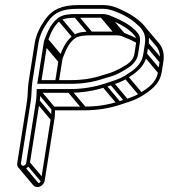

<svg xmlns="http://www.w3.org/2000/svg" viewBox="-20 -662 679 773"><path d="M422.8 -368.1 392.5 -359.1C355.1 -346.5 313.6 -339.5 266.8 -339.5H147.3L170.6 -487C171.3 -491.4 171.5 -494.3 173.5 -499.7C186.2 -534 199.6 -562.2 223.4 -579.2C235.7 -587.8 259.3 -590.5 284.5 -590.5H389.5C397.5 -590.5 405.9 -589.1 411.4 -586.9C452.3 -570.9 486.8 -554.6 514.4 -527.5L522.7 -517.7C529 -510.2 530 -502.1 527.3 -485L520.7 -443C517.8 -425.1 503 -410.1 490.4 -402.2C469.1 -388.8 449.1 -377.6 422.8 -368.1ZM264.4 -324.5C312.5 -324.5 356.4 -331.8 395 -344.9L425.5 -353.9C452.9 -362 475 -375.7 497 -389.8C514 -400.8 531.9 -419 535.7 -443L542.3 -485C545.2 -503.3 544.5 -517 535 -528.3L526.4 -538.5C497.5 -567.2 460.5 -584.4 418.7 -601.1C411 -603.8 401.9 -605.5 391.9 -605.5H286.9C261.6 -605.5 234.6 -604.1 215.9 -590.9C186.5 -570 172.5 -537.4 159.3 -502.6C157.4 -497.7 156.4 -492.1 155.6 -487L129.9 -324.5ZM70.7 20.5C84.3 20.5 98.1 8.6 100.3 -5L139.7 -254C142 -268.2 141.6 -276.2 142 -288.5H258.7C311.7 -288.5 357.9 -296.4 400.5 -309.9L431.1 -319.9C452.5 -326.9 472.5 -334.1 491.1 -345.9C522.4 -365.7 563.4 -391 571.7 -443L578.3 -485C583.3 -516.8 575.2 -541.2 560.8 -558.3C536.9 -586.7 500.6 -608 463.9 -624.9C447.3 -632.5 424.6 -641.5 397.6 -641.5H292.6C230.5 -641.5 189.8 -624.2 160.4 -581.5C142.8 -555.8 125.8 -526 119.6 -487L95.6 -335C90.7 -304.5 92.8 -279.9 88.7 -254L49.3 -5C47.1 8.6 57.2 20.5 70.7 20.5ZM64.3 -5 103.7 -254C108.2 -282.2 106.1 -306.7 110.6 -335L134.6 -487C140.2 -522.5 155.7 -549.8 172.6 -574.5C197.7 -611.2 231 -626.5 290.2 -626.5H395.2C419 -626.5 437.4 -618.5 456.2 -610.9C490.2 -597.2 518.5 -577.7 541.1 -555.3C557 -538.8 568.7 -519.2 563.3 -485L556.7 -443C549.8 -399.6 516.3 -378.4 484.4 -358.2C468.2 -347.9 449.2 -340.7 428.5 -334.1L397.9 -324.1C357.1 -311.2 312.5 -303.5 261.1 -303.5H127.9C126.5 -285.2 127.5 -271.6 124.7 -254L85.3 -5C84.5 -0.1 78 5.5 73.1 5.5C68.3 5.5 63.5 -0.1 64.3 -5ZM65.8 18.3 125.3 89 137.6 78.4 78.1 7.7ZM86.7 0.3 146.2 71 158.4 60.4 98.9 -10.3ZM126.1 -248.7 185.6 -178 197.9 -188.6 138.4 -259.3ZM128.7 -290.7 188.2 -220 200.5 -230.6 141 -301.3ZM253.7 -290.7 313.2 -220 325.5 -230.6 266 -301.3ZM393.1 -311.7 452.6 -241 464.9 -251.6 405.4 -322.3ZM423.7 -321.7 483.2 -251 495.4 -261.6 435.9 -332.3ZM481.6 -346.7 541.1 -276 553.4 -286.6 493.9 -357.3ZM558 -437.7 617.5 -367 629.8 -377.6 570.3 -448.3ZM564.7 -479.7 624.2 -409 636.5 -419.6 577 -490.3ZM157 -481.7 216.5 -411 228.8 -421.6 169.3 -492.3ZM160.2 -495.7 219.7 -425 232 -435.6 172.5 -506.3ZM213.5 -579.7 273 -509 285.3 -519.6 225.8 -590.3ZM279.6 -592.7 339.1 -522 351.4 -532.6 291.9 -603.3ZM384.6 -592.7 444.1 -522 456.4 -532.6 396.9 -603.3ZM408.9 -588.7 468.4 -518 480.7 -528.6 421.2 -599.3ZM540.6 -501.5C521.4 -512.4 500.7 -521.6 478.2 -530.4C470.7 -533.3 461.4 -534.8 451.4 -534.8H346.4C321.1 -534.8 294.1 -533.4 275.4 -520.2C246 -499.2 232 -466.7 218.8 -431.9C216.9 -427 216 -421.4 215.2 -416.3L201.8 -332H216.8L230.2 -416.3C230.8 -420.7 231 -423.5 233 -428.9C245.7 -463.3 259.1 -491.5 282.9 -508.4C295.2 -517.1 318.8 -519.8 344 -519.8H449C457.1 -519.8 465.4 -518.4 471 -516.2C492.8 -507.7 513.2 -498.6 531.5 -488.2ZM184.2 -183.3 144.8 65.7C144 70.6 137.5 76.2 132.6 76.2C130.4 76.2 127.8 75 126 72.9L66.5 2.2L54.2 12.8L113.7 83.5C117.5 88 123.2 91.2 130.2 91.2C143.8 91.2 157.7 79.3 159.8 65.7L199.2 -183.3C201.5 -197.5 201.1 -205.5 201.5 -217.8H318.2C371.2 -217.8 417.4 -225.7 460 -239.2L490.6 -249.2C512 -256.2 532.1 -263.4 550.6 -275.1C581.9 -295 623 -320.3 631.2 -372.3L637.8 -414.3C642.8 -446.1 634.7 -470.5 620.3 -487.6L560.8 -558.3L548.5 -547.7L608 -477C620.3 -462.4 627.2 -442.2 622.8 -414.3L616.2 -372.3C609.3 -328.9 575.9 -307.7 544 -287.5C527.8 -277.2 508.7 -270 488 -263.4L457.4 -253.4C416.6 -240.5 372 -232.8 320.6 -232.8H187.4C186 -214.5 187 -200.9 184.2 -183.3Z"/></svg>

Font: CiSf OpenHand
Style: GlsObl
Weight: 400
Foundry: Cannot Into Space Fonts
Version: Version 0.7892